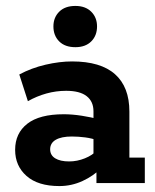

<svg xmlns="http://www.w3.org/2000/svg" viewBox="-20 -617 524 647"><path d="M180 10Q108 10 69.5 -24Q31 -58 31 -112Q31 -168 72 -200Q113 -232 195 -232Q223 -232 255.5 -227Q288 -222 312 -215L295 -203V-242Q295 -275 272 -293Q249 -311 203 -311Q169 -311 136.5 -302Q104 -293 74 -276L45 -366Q86 -388 133.5 -399Q181 -410 223 -410Q319 -410 367.5 -367Q416 -324 416 -241V-86H468V0H305V-66L323 -52Q295 -24 258 -7Q221 10 180 10ZM213 -73Q240 -73 266 -83.5Q292 -94 306 -110L295 -78V-171L312 -143Q290 -151 267 -154Q244 -157 222 -157Q187 -157 168 -146Q149 -135 149 -114Q149 -94 166 -83.5Q183 -73 213 -73ZM234 -458Q199 -458 179.5 -477.5Q160 -497 160 -528Q160 -558 179.5 -577.5Q199 -597 234 -597Q268 -597 287.5 -577.5Q307 -558 307 -528Q307 -497 287.5 -477.5Q268 -458 234 -458Z"/></svg>

Font: Rokkitt SemiBold
Style: Bold
Weight: 700
Version: Version 3.103